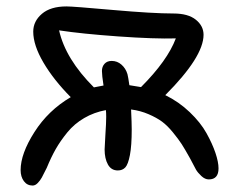

<svg xmlns="http://www.w3.org/2000/svg" viewBox="-20 -556 733 595"><path d="M345.2 -27.8Q324.7 -27.8 314.5 -46.1Q304.2 -64.5 304.2 -92.8Q304.2 -101.6 306.6 -138.4Q309.1 -175.3 309.1 -193.8Q309.1 -208 308.1 -214.8Q271.5 -208 241 -190.2Q210.4 -172.4 188.7 -145.8Q167 -119.1 152.6 -93.8Q138.2 -68.4 125 -36.1Q114.7 -15.1 109.6 -5.9Q104.5 3.4 96.9 11.2Q89.4 19 81.1 19Q64 19 54 5.4Q43.9 -8.3 43.9 -28.8Q43.9 -79.6 86.7 -146.7Q129.4 -213.9 199.2 -254.9Q146 -308.6 114.5 -362.3Q83 -416 83 -458Q83 -490.2 109.9 -513.2Q136.7 -536.1 186 -536.1Q206.5 -536.1 330.1 -525.1Q453.6 -514.2 517.1 -514.2Q563 -514.2 586.9 -494.9Q610.8 -475.6 610.8 -448.2Q610.8 -379.9 492.2 -261.2Q534.2 -240.7 567.9 -208.5Q601.6 -176.3 619.9 -143.3Q638.2 -110.4 647.7 -82Q657.2 -53.7 657.2 -34.2Q657.2 0 627 0Q615.2 0 604 -10.5Q592.8 -21 587.4 -30.3Q582 -39.6 569.3 -64.5Q567.9 -67.4 566.9 -68.8Q552.7 -94.2 543 -109.4Q533.2 -124.5 516.1 -145.5Q499 -166.5 482.2 -179Q465.3 -191.4 440.4 -202.1Q415.5 -212.9 386.2 -216.8Q388.2 -174.8 388.2 -154.8Q388.2 -104.5 382.6 -75.4Q377 -46.4 368.2 -37.1Q359.4 -27.8 345.2 -27.8ZM375 -326.2Q377.4 -316.9 380.9 -292Q416 -286.1 417 -286.1Q499 -368.2 524.9 -437Q460 -435.1 346.7 -443.1Q233.4 -451.2 163.1 -461.9Q183.1 -373 271 -285.2Q275.9 -286.1 285.9 -288.1Q295.9 -290 300.8 -291Q295.9 -322.8 295.9 -335.9Q295.9 -349.6 304 -358.4Q312 -367.2 326.2 -367.2Q343.3 -367.2 356.4 -355.7Q369.6 -344.2 375 -326.2Z"/></svg>

Font: Shantell Sans Irregular
Style: Regular
Weight: 400
Designer: Stephen Nixon, Anya Danilova, Shantell Martin
Foundry: Arrow Type
Version: Version 1.006;[9816181b4]